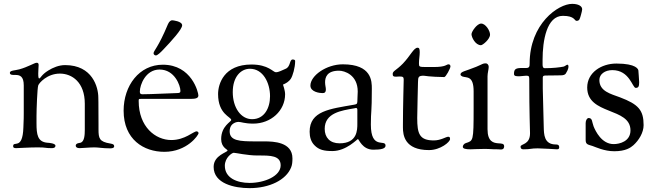

<svg xmlns="http://www.w3.org/2000/svg" viewBox="-20 -767 3390 994"><path d="M31 -390C31 -383 36 -379 50 -379H60C83 -379 103 -372 103 -325V-181C103 -152 103 -162 101 -106C97 13 48 -41 48 -10C48 -4 51 0 63 0C72 0 132 -4 175 -4C221 -4 211 0 248 0C257 0 267 -2 267 -13C267 -25 232 -28 226 -28C174 -32 169 -71 169 -129V-167C169 -200 173 -311 178 -325C182 -337 224 -386 290 -386C353 -386 419 -341 419 -230V-95C419 -68 417 -34 397 -28C395 -27 372 -27 372 -13C372 -5 379 0 392 0C404 0 444 -4 469 -4C491 -4 510 1 551 1C561 1 571 -1 571 -9C571 -17 569 -21 551 -24C494 -33 490 -51 490 -97V-119C490 -262 489 -245 489 -262C489 -315 459 -430 317 -430C285 -430 254 -417 230 -402C194 -380 190 -361 183 -361C179 -361 178 -369 178 -387C178 -403 180 -423 180 -430C180 -437 178 -442 171 -442H169C159 -442 124 -420 80 -408C58 -402 31 -403 31 -390Z M775 -491C775 -485 781 -480 787 -480C795 -480 811 -495 826 -511C867 -554 923 -615 923 -636C923 -657 875 -662 871 -662C867 -662 857 -659 850 -643C798 -518 775 -505 775 -491ZM620 -194C620 -45 724 19 831 19C948 19 1008 -67 1008 -78C1008 -82 1003 -87 998 -87C981 -87 938 -42 867 -42C784 -42 698 -111 698 -244C698 -254 698 -255 709 -255H739H966C994 -255 1007 -259 1007 -273C1007 -288 973 -432 823 -432C701 -432 620 -324 620 -194ZM704 -293C704 -328 734 -407 806 -407C885 -407 914 -323 914 -297C914 -288 912 -285 893 -285C876 -285 763 -279 717 -279C706 -279 704 -284 704 -293Z M1086 97C1086 184 1194 207 1272 207C1375 207 1461 165 1487 100C1493 86 1494 70 1494 53C1494 -32 1396 -35 1349 -35H1303C1220 -35 1169 -38 1169 -87C1169 -134 1212 -136 1214 -136C1229 -136 1246 -127 1291 -127C1383 -127 1456 -194 1456 -279C1456 -299 1445 -329 1445 -329C1459 -335 1475 -343 1486 -360C1495 -374 1508 -416 1508 -451C1508 -459 1498 -459 1495 -459C1478 -459 1485 -422 1459 -411C1440 -403 1423 -393 1408 -393C1394 -393 1370 -433 1282 -433C1139 -433 1109 -332 1109 -280C1109 -175 1177 -162 1177 -146C1177 -136 1125 -115 1125 -47C1125 -3 1158 6 1158 12C1158 22 1086 36 1086 97ZM1144 91C1144 49 1181 24 1190 24C1201 24 1260 38 1313 38H1322C1379 38 1433 38 1433 89C1433 145 1349 180 1272 180C1206 180 1144 154 1144 91ZM1185 -290C1185 -371 1228 -411 1274 -411C1342 -411 1378 -338 1378 -269C1378 -207 1348 -150 1285 -150C1227 -150 1185 -210 1185 -290Z M1583 -85C1583 -58 1590 -33 1608 -15C1631 9 1658 15 1701 15C1773 15 1829 -47 1833 -47C1838 -47 1855 8 1913 8C1955 8 1976 2 1976 -13C1976 -49 1900 11 1900 -122C1900 -197 1905 -178 1905 -308C1905 -346 1905 -434 1755 -434C1669 -434 1587 -375 1587 -324C1587 -290 1637 -285 1649 -285C1660 -285 1667 -288 1667 -305C1667 -314 1663 -326 1663 -341C1663 -366 1672 -401 1735 -401C1763 -401 1832 -380 1832 -293C1832 -277 1830 -261 1830 -241C1830 -228 1824 -227 1813 -225C1688 -203 1583 -193 1583 -85ZM1661 -100C1661 -183 1749 -195 1813 -206C1816 -206 1820 -208 1823 -208C1827 -208 1830 -205 1830 -199V-127C1830 -94 1830 -25 1738 -25C1688 -25 1661 -55 1661 -100Z M2013 -384C2013 -372 2018 -370 2030 -370C2035 -370 2042 -371 2049 -371C2066 -371 2070 -368 2070 -355C2070 -347 2066 -210 2066 -122V-107C2066 -68 2074 10 2201 10C2260 10 2310 -32 2310 -47C2310 -57 2307 -59 2300 -59C2289 -59 2262 -40 2226 -40C2151 -40 2140 -75 2140 -156C2140 -209 2144 -314 2144 -342C2144 -370 2148 -375 2174 -375C2175 -375 2207 -369 2280 -368C2288 -368 2312 -413 2312 -423C2312 -429 2309 -434 2302 -434C2291 -434 2290 -420 2225 -420H2190C2149 -420 2149 -421 2149 -440C2149 -459 2153 -479 2153 -497C2153 -514 2150 -520 2142 -520C2122 -520 2106 -480 2066 -438C2031 -402 2013 -400 2013 -384Z M2364 -381C2364 -377 2369 -373 2374 -371C2396 -363 2432 -377 2432 -294V-206C2432 -33 2430 -39 2391 -26C2382 -23 2376 -14 2376 -7C2376 3 2391 6 2416 6C2433 6 2445 4 2487 4C2525 4 2516 6 2558 6C2563 6 2569 7 2573 7C2589 7 2590 -4 2590 -10C2590 -24 2577 -24 2560 -25C2535 -27 2504 -33 2504 -98V-372C2504 -389 2510 -408 2510 -420C2510 -434 2501 -439 2495 -439C2479 -439 2481 -436 2445 -421C2389 -398 2364 -397 2364 -381ZM2421 -590C2421 -574 2441 -533 2470 -533C2479 -533 2517 -564 2517 -588C2517 -608 2494 -645 2471 -645C2449 -645 2421 -603 2421 -590Z M2641 -385C2641 -379 2642 -372 2663 -372C2680 -372 2692 -375 2703 -375C2716 -375 2720 -374 2720 -359C2720 -171 2724 -105 2724 -77C2724 -16 2675 -23 2675 -8C2675 3 2681 6 2690 6C2729 6 2727 1 2764 1C2787 1 2861 6 2864 6C2874 6 2875 0 2875 -4C2875 -11 2874 -19 2858 -19C2796 -19 2796 -72 2795 -110C2794 -153 2790 -290 2790 -308V-366C2790 -375 2797 -376 2806 -376C2868 -376 2837 -377 2884 -377C2896 -377 2905 -380 2909 -386C2914 -395 2923 -407 2923 -424C2923 -428 2921 -432 2918 -432C2912 -432 2906 -424 2897 -422C2876 -418 2843 -414 2801 -414C2791 -414 2789 -422 2789 -433V-458C2789 -556 2810 -685 2894 -685C2957 -685 2953 -659 2965 -659C2981 -659 2982 -671 2988 -691C2991 -703 2994 -713 2994 -719C2994 -736 2973 -747 2942 -747C2870 -747 2722 -644 2722 -438C2722 -424 2721 -415 2704 -415H2683C2651 -415 2641 -410 2641 -385Z M3012 -43C3012 -18 3024 -19 3048 -11C3063 -6 3108 16 3160 16C3220 16 3245 -3 3259 -15C3288 -41 3312 -81 3312 -119C3312 -197 3285 -227 3190 -263C3142 -281 3083 -294 3083 -353C3083 -383 3112 -404 3150 -404C3240 -404 3254 -312 3271 -312C3285 -312 3289 -319 3289 -341C3289 -352 3285 -398 3285 -401C3285 -408 3275 -438 3171 -438C3093 -438 3020 -391 3020 -314C3020 -170 3244 -213 3244 -92C3244 -35 3188 -21 3157 -21C3095 -21 3063 -88 3053 -113C3044 -136 3048 -156 3027 -156C3020 -156 3012 -145 3012 -130Z"/></svg>

Font: OFL Sorts Mill Goudy
Style: Regular
Weight: 500
Version: Version 003.000